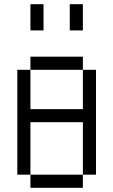

<svg xmlns="http://www.w3.org/2000/svg" viewBox="-20 -895 540 915"><path d="M125 -62.5V0H375V-62.5ZM125 -62.5Q125 -62.5 125 -312.5H375Q375 -312.5 375 -62.5H437.5Q437.5 -62.5 437.5 -562.5H375V-375H125V-562.5H62.5Q62.5 -562.5 62.5 -62.5ZM125 -562.5H375V-625H125ZM125 -875Q125 -875 125 -750H187.5Q187.5 -750 187.5 -875ZM312.5 -875Q312.5 -875 312.5 -750H375Q375 -750 375 -875Z"/></svg>

Font: Unifont
Style: Regular
Weight: 500
Version: Version 15.1.04